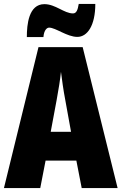

<svg xmlns="http://www.w3.org/2000/svg" viewBox="-20 -953 616 973"><path d="M116 -765H200C203 -801 218 -813 229 -813C262 -813 320 -766 372 -766C423 -766 463 -824 463 -933H379C374 -902 367 -885 350 -885C305 -885 261 -932 205 -932C125 -932 116 -828 116 -765ZM394 0H576L399 -714H175L0 0H184L211 -139H367ZM311 -445 340 -285H237L267 -446C277 -499 285 -551 289 -589C294 -549 301 -497 311 -445Z"/></svg>

Font: Noto Sans Bengali ExtraCondensed Black
Style: Regular
Weight: 900
Width: 2
Designer: Joana Ranito - Universal Thirst; Jelle Bosma - Monotype Design Team
Foundry: Universal Thirst ehf.
Version: Version 3.000